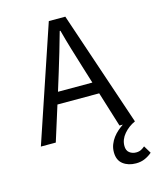

<svg xmlns="http://www.w3.org/2000/svg" viewBox="-128 -744 863 1057"><g transform="rotate(-15 303.5 -215.5)"><path d="M515 225Q471 225 441.5 202.5Q412 180 412 134Q412 111 420 90.5Q428 70 440.5 53.5Q453 37 468.5 23.5Q484 10 499 0H480L418 -200H180L117 0H32L253 -656H347L568 0Q530 17 503.5 48Q477 79 477 116Q477 142 493 154.5Q509 167 531 167Q548 167 560 160.5Q572 154 581 146L607 189Q590 204 567 214.5Q544 225 515 225ZM232 -367 201 -267H397L366 -367Q349 -422 332.5 -476.5Q316 -531 301 -588H297Q281 -531 265 -476.5Q249 -422 232 -367Z"/></g></svg>

Font: Source Code Pro
Style: Regular
Weight: 400
Monospace: yes
Designer: Paul D. Hunt, Teo Tuominen
Foundry: Adobe Systems Incorporated
Version: Version 2.030;PS 1.000;hotconv 16.6.51;makeotf.lib2.5.65220